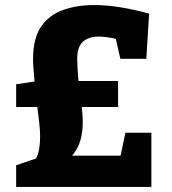

<svg xmlns="http://www.w3.org/2000/svg" viewBox="-20 -741 680 761"><path d="M44 0V-86L123 -113Q132 -131 135.5 -152.5Q139 -174 139 -198Q139 -225 135.5 -255Q132 -285 128 -317H44V-407L117 -418Q115 -442 113 -465Q111 -488 111 -506Q111 -589 143 -635.5Q175 -682 230 -701.5Q285 -721 354 -721Q403 -721 458 -712Q513 -703 571 -687L560 -508H457L439 -587Q401 -596 371 -596Q332 -596 309 -576Q286 -556 286 -506Q286 -491 287.5 -467.5Q289 -444 291 -420H448V-317H304Q306 -301 307 -285.5Q308 -270 308 -256Q308 -219 299 -186Q290 -153 266 -124H458L477 -215H580V0Z"/></svg>

Font: Bitter ExtraBold
Style: Regular
Weight: 800
Designer: Sol Matas, and Bitter project Authors
Foundry: Sol Matas
Version: Version 2.001